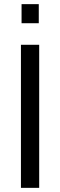

<svg xmlns="http://www.w3.org/2000/svg" viewBox="-20 -906 290 926"><path d="M84 -794V-886H167V-794ZM81 0V-690H169V0Z"/></svg>

Font: Cairo Medium
Style: Regular
Weight: 500
Designer: Mohamed Gaber, Accademia di Belle Arti di Urbino
Foundry: Kief Type Foundry, Accademia di Belle Arti di Urbino
Version: Version 3.117